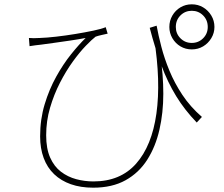

<svg xmlns="http://www.w3.org/2000/svg" viewBox="-20 -818 1040 890"><path d="M706 -699Q714 -655 728 -601Q742 -547 765.5 -490Q789 -433 825.5 -378Q862 -323 916 -276L892 -250Q836 -308 796.5 -372.5Q757 -437 728 -515Q699 -593 674 -689ZM114 -642Q134 -640 165 -642Q196 -643 240 -648Q284 -653 329.5 -660.5Q375 -668 413 -676Q451 -684 470 -692L479 -662Q470 -660 452 -656Q434 -652 423 -648Q406 -635 377.5 -605.5Q349 -576 317.5 -532.5Q286 -489 258 -434.5Q230 -380 212 -318.5Q194 -257 194 -191Q194 -129 212.5 -87.5Q231 -46 262.5 -22Q294 2 333 12.5Q372 23 413 23Q538 23 611 -59.5Q684 -142 705 -291.5Q726 -441 694 -642L723 -563Q737 -472 737 -383.5Q737 -295 719 -216.5Q701 -138 662.5 -77.5Q624 -17 562 17.5Q500 52 412 52Q354 52 308.5 36Q263 20 231 -10.5Q199 -41 182.5 -85.5Q166 -130 166 -186Q166 -265 187 -334.5Q208 -404 240.5 -462.5Q273 -521 309.5 -566.5Q346 -612 377 -642Q346 -636 305.5 -630Q265 -624 228.5 -619Q192 -614 170 -611Q157 -610 144 -608Q131 -606 117 -604ZM795 -693Q795 -662 816.5 -640.5Q838 -619 869 -619Q900 -619 921.5 -640.5Q943 -662 943 -693Q943 -725 921.5 -746.5Q900 -768 869 -768Q838 -768 816.5 -746.5Q795 -725 795 -693ZM765 -693Q765 -722 779 -746Q793 -770 816.5 -784Q840 -798 869 -798Q898 -798 921.5 -784Q945 -770 959.5 -746Q974 -722 974 -693Q974 -665 959.5 -641Q945 -617 921.5 -603Q898 -589 869 -589Q840 -589 816.5 -603Q793 -617 779 -641Q765 -665 765 -693Z"/></svg>

Font: Noto Sans JP Thin Thin
Style: Regular
Weight: 250
Version: Version 2.004-H2;hotconv 1.0.118;makeotfexe 2.5.65603